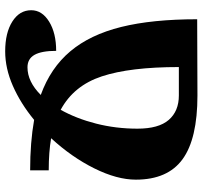

<svg xmlns="http://www.w3.org/2000/svg" viewBox="-40 -724 764 723"><g transform="rotate(-90 341.5 -362.0)"><path d="M512 -532Q512 -587 497 -613.5Q482 -640 450 -640Q396 -640 346 -590Q448 -553 510.5 -478.5Q573 -404 602 -287Q631 -170 631 -1L344 0Q181 0 104 -56Q27 -112 27 -232Q27 -303 69.5 -388.5Q112 -474 183 -551Q131 -560 62 -560V-630Q168 -630 252 -615Q314 -666 380 -695Q446 -724 510 -724Q580 -724 622.5 -697Q665 -670 665 -626Q665 -585 622 -558.5Q579 -532 512 -532ZM290 -515Q257 -456 238 -381.5Q219 -307 219 -226Q219 -146 252 -108Q285 -70 344 -70H451Q451 -254 416 -360Q381 -466 290 -515Z"/></g></svg>

Font: Noto Serif Armenian Black Narrow
Style: Regular
Weight: 900
Width: 4
Designer: Monotype Design team
Foundry: Monotype Imaging Inc.
Version: Version 1.000